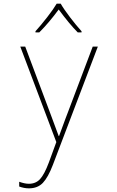

<svg xmlns="http://www.w3.org/2000/svg" viewBox="-20 -783 640 1050"><path d="M85 237V211Q115 222 138 222Q176 222 199.5 196Q223 170 247 106L288 -6L91 -528H118L255 -163L301 -39H303Q308 -54 338 -134L351 -168L487 -528H515L269 119Q243 187 214.5 217Q186 247 138 247Q112 247 85 237ZM174 -612Q204 -645 238.5 -689.5Q273 -734 290 -763H312Q329 -733 363 -688.5Q397 -644 426 -612V-606H405Q360 -651 301 -731Q248 -659 195 -606H174Z"/></svg>

Font: Noto Sans Mono UI Thin
Style: Regular
Weight: 250
Monospace: yes
Designer: Monotype Design team
Foundry: Monotype Imaging Inc.
Version: Version 1.000